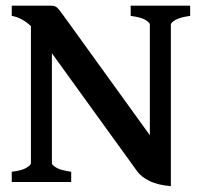

<svg xmlns="http://www.w3.org/2000/svg" viewBox="-20 -635 704 670"><path d="M576.2 14.6Q529.8 10.7 501.2 -3.7Q472.7 -18.1 459.5 -36.1L161.1 -449.2V-65.4Q161.1 -59.6 176 -50.3Q190.9 -41 228.5 -35.6V0H21V-35.6Q57.1 -40 72.5 -49.6Q87.9 -59.1 87.9 -65.4V-543.9Q56.2 -573.7 21 -579.6V-615.2H157.2Q171.4 -615.2 178.7 -608.9Q186 -602.5 204.1 -577.1L502.9 -163.1V-549.3Q502.9 -555.2 489 -564.7Q475.1 -574.2 436 -579.6V-615.2H643.6V-579.6Q608.4 -574.7 592.3 -565.4Q576.2 -556.2 576.2 -549.3Z"/></svg>

Font: David Libre
Style: Bold
Weight: 700
Designer: Ismar David, J. Victor Gaultney, Annie Olsen and Meir Sadan
Foundry: Monotype Imaging Inc. & SIL International
Version: Version 1.100; ttfautohint (v1.8.4.7-5d5b)